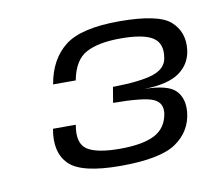

<svg xmlns="http://www.w3.org/2000/svg" viewBox="-47 -734 468 416"><g transform="rotate(-10 187.0 -526.5)"><path d="M188.1 -372.1Q275.4 -372.1 310.4 -396.2Q345.4 -420.3 349.7 -461.8Q352.5 -491.8 335.9 -509.2Q319.2 -526.7 267.2 -527.4Q319.8 -528.4 344.8 -546.4Q369.9 -564.4 373.4 -595.5Q377.6 -633.6 351.3 -657.4Q324.9 -681.2 238.5 -681.2Q154.6 -681.2 119 -653.3Q83.4 -625.4 74.1 -571.4H123.9Q132.3 -615.2 159.3 -629.6Q186.3 -644.1 235.1 -644.1Q285.6 -644.1 306 -630.8Q326.5 -617.5 321.3 -586.4Q318.3 -563.6 290.6 -554Q262.8 -544.5 200.9 -543.6L195.2 -509.4Q261.8 -509 282.7 -500.2Q303.6 -491.4 300.5 -467.6Q295.6 -436.1 269.5 -422.5Q243.5 -408.9 193 -408.9Q141.6 -408.9 120.8 -422.9Q100.1 -437 107.4 -476.8H57.2Q48 -425.8 75.1 -399Q102.2 -372.1 188.1 -372.1Z"/></g></svg>

Font: Anybody Thin
Style: Italic
Weight: 100
Italic angle: -10°
Designer: Tyler Finck
Foundry: Etcetera Type Company
Version: Version 1.114;gftools[0.9.25]